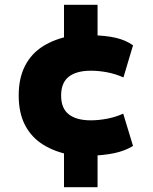

<svg xmlns="http://www.w3.org/2000/svg" viewBox="-20 -666 640 801"><path d="M247 115V-65L274 -20Q209 -32 160 -62.5Q111 -93 84.5 -144Q58 -195 58 -268Q58 -340 84.5 -391.5Q111 -443 160 -473.5Q209 -504 274 -516L247 -470V-646H387V-481L362 -519Q420 -518 462 -508.5Q504 -499 535 -477L495 -343Q461 -358 426.5 -364.5Q392 -371 359 -371Q299 -371 267 -346Q235 -321 235 -267Q235 -214 267 -189Q299 -164 359 -164Q392 -164 428 -171Q464 -178 494 -192L535 -57Q500 -36 456.5 -27Q413 -18 357 -16L387 -54V115Z"/></svg>

Font: Nunito Sans 6pt Black
Style: Regular
Weight: 900
Version: Version 3.101;gftools[0.9.27]